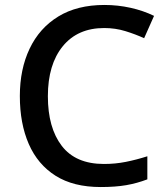

<svg xmlns="http://www.w3.org/2000/svg" viewBox="-20 -744 673 774"><path d="M400 -631Q293 -631 233 -557.5Q173 -484 173 -356Q173 -229 229 -156Q285 -83 399 -83Q445 -83 487.5 -91.5Q530 -100 574 -114V-21Q532 -5 488.5 2.5Q445 10 386 10Q276 10 204 -35.5Q132 -81 96 -163.5Q60 -246 60 -357Q60 -465 99.5 -548Q139 -631 215 -677.5Q291 -724 401 -724Q455 -724 506.5 -712.5Q558 -701 601 -680L561 -590Q526 -606 485.5 -618.5Q445 -631 400 -631Z"/></svg>

Font: Noto Sans Medium
Style: Regular
Weight: 500
Designer: Monotype Design Team
Foundry: Monotype Imaging Inc.
Version: Version 2.007